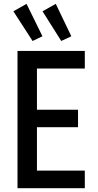

<svg xmlns="http://www.w3.org/2000/svg" viewBox="-20 -987 516 1007"><path d="M71.8 0V-719.7H424.8V-627.4H173.8V-411.6H389.2V-319.8H173.8V-92.3H424.8V0ZM150.9 -772 50.3 -927.7 119.1 -966.8 202.6 -796.9ZM301.3 -772 203.1 -927.7 272.5 -966.8 354 -796.9Z"/></svg>

Font: Reddit Sans Condensed Medium
Style: Regular
Weight: 500
Designer: Stephen Hutchings
Foundry: Reddit
Version: Version 1.014